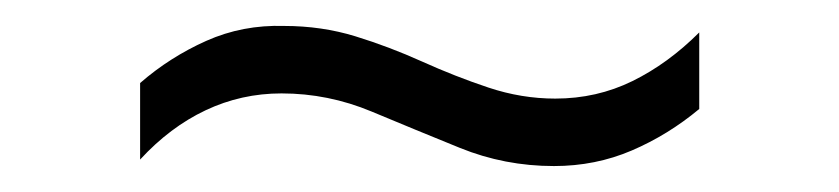

<svg xmlns="http://www.w3.org/2000/svg" viewBox="-20 -430 647 148"><path d="M88 -366Q111 -386 139 -398.5Q167 -411 199 -410Q228 -410 254 -402Q280 -394 305.5 -382.5Q331 -371 356.5 -362.5Q382 -354 408 -354Q440 -354 467.5 -367.5Q495 -381 519 -405V-346Q495 -326 467 -314Q439 -302 407 -302Q369 -302 334.5 -316Q300 -330 266.5 -344Q233 -358 197 -358Q166 -358 138.5 -345Q111 -332 88 -307Z"/></svg>

Font: 42dot Sans Light Light
Style: Regular
Weight: 300
Version: Version 1.000